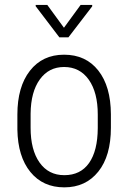

<svg xmlns="http://www.w3.org/2000/svg" viewBox="-20 -764 531 793"><path d="M51.8 -291Q51.8 -405.3 103.5 -471.7Q155.3 -538.1 244.6 -538.1Q334.5 -538.1 386 -472.7Q437.5 -407.2 438 -292.5V-236.3Q438 -120.1 386 -55.2Q334 9.8 245.6 9.8Q157.2 9.8 105.5 -53.7Q53.7 -117.2 51.8 -228.5ZM106.4 -236.3Q106.4 -145 143.3 -92.8Q180.2 -40.5 245.6 -40.5Q312.5 -40.5 347.9 -90.8Q383.3 -141.1 383.8 -234.9V-291Q383.8 -382.3 346.7 -434.8Q309.6 -487.3 244.6 -487.3Q181.6 -487.3 144.5 -436Q107.4 -384.8 106.4 -294.9ZM244.1 -649.4 313 -743.7H360.8V-737.8L262.7 -609.9H225.1L127.4 -738.3V-743.7H175.3Z"/></svg>

Font: Roboto Condensed Light
Style: Regular
Weight: 300
Designer: Google
Version: Version 2.134; 2016